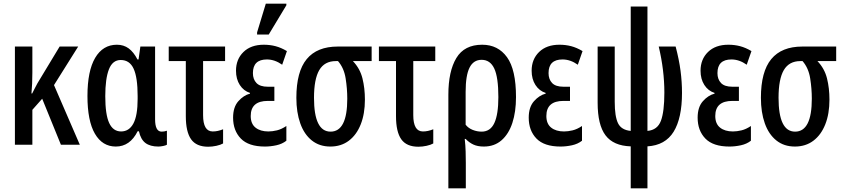

<svg xmlns="http://www.w3.org/2000/svg" viewBox="-20 -796 4644 1056"><path d="M410 -540 277 -328 419 0H315L212 -253L158 -192V0H62V-540H158V-397Q158 -333 153 -282H157Q164 -297 172 -311.5Q180 -326 186 -338L308 -540Z M617 10Q543 10 502 -60.5Q461 -131 461 -268Q461 -406 503.5 -478Q546 -550 623 -550Q660 -550 687.5 -530Q715 -510 736 -469H742L752 -540H833V-140Q833 -72 869 -72Q884 -72 898 -77V0Q892 4 877 7Q862 10 851 10Q806 10 780 -9.5Q754 -29 744 -74H737Q695 10 617 10ZM646 -73Q690 -73 713.5 -116.5Q737 -160 737 -252V-268Q737 -370 715 -418Q693 -466 644 -466Q599 -466 579 -414.5Q559 -363 559 -267Q559 -166 580.5 -119.5Q602 -73 646 -73Z M1125 11Q1060 11 1031 -30Q1002 -71 1002 -157V-460H908V-540H1218V-460H1097V-163Q1097 -73 1150 -73Q1164 -73 1178 -76Q1192 -79 1207 -85V-7Q1193 1 1170 6Q1147 11 1125 11Z M1437 10Q1347 10 1304.5 -34Q1262 -78 1262 -149Q1262 -207 1291 -239.5Q1320 -272 1355 -281V-285Q1320 -296 1299 -328.5Q1278 -361 1278 -407Q1278 -470 1319 -510Q1360 -550 1431 -550Q1465 -550 1495.5 -542Q1526 -534 1558 -515L1532 -440Q1491 -469 1448 -469Q1371 -469 1371 -394Q1371 -360 1390.5 -339.5Q1410 -319 1453 -319H1489V-241H1453Q1359 -241 1359 -158Q1359 -115 1385.5 -94Q1412 -73 1456 -73Q1478 -73 1503 -79Q1528 -85 1555 -103V-22Q1532 -4 1500 3Q1468 10 1437 10ZM1394 -606V-618L1442 -776H1555V-767L1458 -606Z M1797 10Q1737 10 1695 -23.5Q1653 -57 1631.5 -117.5Q1610 -178 1610 -258Q1610 -402 1667 -471Q1724 -540 1838 -540H2024V-460H1921Q1960 -419 1973.5 -365Q1987 -311 1987 -248Q1987 -170 1964 -112Q1941 -54 1898.5 -22Q1856 10 1797 10ZM1798 -72Q1890 -72 1890 -253Q1890 -308 1881 -365Q1872 -422 1839 -460H1827Q1765 -460 1736 -410.5Q1707 -361 1707 -258Q1707 -72 1798 -72Z M2281 11Q2216 11 2187 -30Q2158 -71 2158 -157V-460H2064V-540H2374V-460H2253V-163Q2253 -73 2306 -73Q2320 -73 2334 -76Q2348 -79 2363 -85V-7Q2349 1 2326 6Q2303 11 2281 11Z M2446 240V-275Q2446 -404 2490 -477Q2534 -550 2632 -550Q2719 -550 2768.5 -481.5Q2818 -413 2818 -262Q2818 -181 2798 -120Q2778 -59 2738.5 -24.5Q2699 10 2641 10Q2607 10 2583.5 -1Q2560 -12 2541 -32H2536Q2540 3 2541 37Q2542 71 2542 100V240ZM2629 -72Q2677 -72 2699 -119.5Q2721 -167 2721 -262Q2721 -371 2698.5 -419Q2676 -467 2629 -467Q2584 -467 2562.5 -424Q2541 -381 2541 -291V-110Q2556 -91 2580 -81.5Q2604 -72 2629 -72Z M3063 10Q2973 10 2930.5 -34Q2888 -78 2888 -149Q2888 -207 2917 -239.5Q2946 -272 2981 -281V-285Q2946 -296 2925 -328.5Q2904 -361 2904 -407Q2904 -470 2945 -510Q2986 -550 3057 -550Q3091 -550 3121.5 -542Q3152 -534 3184 -515L3158 -440Q3117 -469 3074 -469Q2997 -469 2997 -394Q2997 -360 3016.5 -339.5Q3036 -319 3079 -319H3115V-241H3079Q2985 -241 2985 -158Q2985 -115 3011.5 -94Q3038 -73 3082 -73Q3104 -73 3129 -79Q3154 -85 3181 -103V-22Q3158 -4 3126 3Q3094 10 3063 10Z M3449 240V9Q3354 6 3310.5 -51.5Q3267 -109 3267 -231V-540H3361V-236Q3361 -156 3379 -118.5Q3397 -81 3449 -76V-760H3541V-76Q3596 -81 3615 -131.5Q3634 -182 3634 -287Q3634 -410 3603 -540H3696Q3715 -468 3723 -406.5Q3731 -345 3731 -285Q3731 -146 3685 -71.5Q3639 3 3541 9V240Z M3992 10Q3902 10 3859.5 -34Q3817 -78 3817 -149Q3817 -207 3846 -239.5Q3875 -272 3910 -281V-285Q3875 -296 3854 -328.5Q3833 -361 3833 -407Q3833 -470 3874 -510Q3915 -550 3986 -550Q4020 -550 4050.5 -542Q4081 -534 4113 -515L4087 -440Q4046 -469 4003 -469Q3926 -469 3926 -394Q3926 -360 3945.5 -339.5Q3965 -319 4008 -319H4044V-241H4008Q3914 -241 3914 -158Q3914 -115 3940.5 -94Q3967 -73 4011 -73Q4033 -73 4058 -79Q4083 -85 4110 -103V-22Q4087 -4 4055 3Q4023 10 3992 10Z M4352 10Q4292 10 4250 -23.5Q4208 -57 4186.5 -117.5Q4165 -178 4165 -258Q4165 -402 4222 -471Q4279 -540 4393 -540H4579V-460H4476Q4515 -419 4528.5 -365Q4542 -311 4542 -248Q4542 -170 4519 -112Q4496 -54 4453.5 -22Q4411 10 4352 10ZM4353 -72Q4445 -72 4445 -253Q4445 -308 4436 -365Q4427 -422 4394 -460H4382Q4320 -460 4291 -410.5Q4262 -361 4262 -258Q4262 -72 4353 -72Z"/></svg>

Font: Noto Sans ExtraCondensed Medium
Style: Regular
Weight: 500
Width: 2
Designer: Monotype Design Team
Foundry: Monotype Imaging Inc.
Version: Version 2.013; ttfautohint (v1.8.4.7-5d5b)